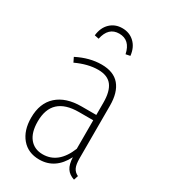

<svg xmlns="http://www.w3.org/2000/svg" viewBox="-183 -817 804 914"><g transform="rotate(30 219.0 -360.0)"><path d="M214.8 -700.2Q155.8 -700.2 141.1 -629.9L117.2 -634.8Q122.1 -679.2 148.7 -704.6Q175.3 -730 214.8 -730Q254.4 -730 281.2 -704.6Q308.1 -679.2 313 -634.8L289.1 -629.9Q274.4 -700.2 214.8 -700.2ZM347.2 -91.8Q347.2 -57.6 355.5 -40.3Q363.8 -22.9 382.8 -14.2L375 9.8Q346.2 0.5 332.3 -20.5Q318.4 -41.5 316.9 -80.1Q271 9.8 183.1 9.8Q121.6 9.8 86.2 -32.2Q50.8 -74.2 50.8 -144Q50.8 -224.1 98.6 -267.1Q146.5 -310.1 231.9 -310.1H313V-377.9Q313 -439.5 289.6 -470.2Q266.1 -501 213.9 -501Q158.2 -501 94.2 -471.2L82 -496.1Q149.9 -530.8 215.8 -530.8Q282.2 -530.8 314.7 -492.2Q347.2 -453.6 347.2 -380.9ZM185.1 -20Q271 -20 313 -124V-280.8H234.9Q86.9 -280.8 86.9 -144Q86.9 -84 113 -52Q139.2 -20 185.1 -20Z"/></g></svg>

Font: Fira Sans Compressed UltraLight
Style: Regular
Weight: 200
Width: 1
Designer: Carrois Corporate & Edenspiekermann AG
Foundry: Carrois Corporate GbR & Edenspiekermann AG
Version: Version 4.203;PS 004.203;hotconv 1.0.88;makeotf.lib2.5.64775